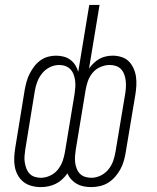

<svg xmlns="http://www.w3.org/2000/svg" viewBox="-20 -755 640 783"><path d="M146 8Q127 8 108.5 3Q90 -2 76 -13Q62 -24 53 -40Q44 -56 40.5 -74.5Q37 -93 38 -112.5Q39 -132 42 -151L81 -390Q84 -406 88.5 -422.5Q93 -439 101 -454.5Q109 -470 119.5 -484Q130 -498 144.5 -508.5Q159 -519 175.5 -523.5Q192 -528 208 -528Q225 -528 240 -524Q255 -520 267 -511Q279 -502 287 -489.5Q295 -477 299 -462L344 -735H386L343 -475Q351 -487 362 -497.5Q373 -508 385.5 -515Q398 -522 412 -525Q426 -528 440 -528Q458 -528 475.5 -522.5Q493 -517 505 -505Q517 -493 524.5 -476.5Q532 -460 534.5 -442.5Q537 -425 536 -406Q535 -387 532 -369L492 -130Q489 -113 484 -96Q479 -79 470 -63Q461 -47 448.5 -33Q436 -19 420.5 -9.5Q405 0 387 4Q369 8 352 8Q336 8 321 5Q306 2 293.5 -5Q281 -12 271 -23Q261 -34 255 -48Q245 -34 233 -23Q221 -12 206.5 -5Q192 2 176.5 5Q161 8 146 8ZM353 -30Q372 -30 390.5 -39Q409 -48 422 -64Q435 -80 441.5 -98.5Q448 -117 451 -136L491 -375Q493 -388 493.5 -401.5Q494 -415 492.5 -427.5Q491 -440 486.5 -452Q482 -464 473.5 -473Q465 -482 453 -486Q441 -490 427 -490Q409 -490 390 -482Q371 -474 358 -458.5Q345 -443 338.5 -424.5Q332 -406 329 -387L289 -145Q287 -132 286 -118.5Q285 -105 286.5 -92.5Q288 -80 292.5 -68Q297 -56 305.5 -47Q314 -38 326.5 -34Q339 -30 353 -30ZM147 -30Q166 -30 185 -39Q204 -48 216.5 -64Q229 -80 235.5 -98.5Q242 -117 245 -136L284 -371Q286 -385 287 -398.5Q288 -412 286.5 -425Q285 -438 280.5 -450.5Q276 -463 267.5 -472Q259 -481 247 -485.5Q235 -490 221 -490Q202 -490 183.5 -481Q165 -472 152 -456Q139 -440 132 -421.5Q125 -403 122 -384L83 -145Q81 -132 80 -118.5Q79 -105 81 -92.5Q83 -80 87.5 -68Q92 -56 100.5 -47Q109 -38 121 -34Q133 -30 147 -30Z"/></svg>

Font: Iosevka Extralight Extended
Style: Italic
Weight: 200
Width: 7
Italic angle: -9°
Monospace: yes
Designer: Belleve Invis
Foundry: Belleve Invis
Version: Version 32.5.0; ttfautohint (v1.8.4)